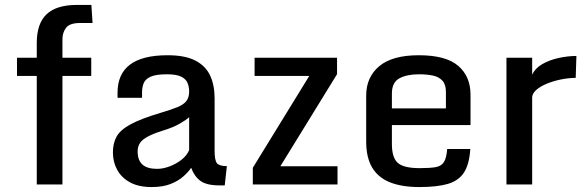

<svg xmlns="http://www.w3.org/2000/svg" viewBox="-20 -757 2407 788"><path d="M130.9 -445.3H49.8V-520H130.9V-580.6Q130.9 -660.2 171.1 -698.5Q211.4 -736.8 295.9 -736.8H355L359.9 -662.6H308.6Q266.1 -662.6 251.2 -643.1Q236.3 -623.5 236.3 -596.2V-520H354.5V-445.3H236.3V0H130.9Z M602.5 10.7Q549.3 10.7 514.2 -8.3Q479 -27.3 461.2 -59.6Q443.4 -91.8 443.4 -131.3Q443.4 -169.4 458.7 -196.8Q474.1 -224.1 515.9 -246.8Q557.6 -269.5 637.7 -293.5Q680.2 -306.2 706.1 -316.4Q731.9 -326.7 744.1 -341.3Q756.3 -356 756.3 -380.9Q756.3 -401.9 749 -418Q741.7 -434.1 722.2 -443.1Q702.6 -452.1 665 -452.1Q619.6 -452.1 597.9 -442.1Q576.2 -432.1 569.6 -415.3Q563 -398.4 563 -377.9V-355.5H462.4V-376.5Q462.4 -453.1 513.4 -491.7Q564.5 -530.3 668 -530.3Q739.7 -530.3 782 -508.3Q824.2 -486.3 842.5 -446.8Q860.8 -407.2 860.8 -353.5V-137.2Q860.8 -98.1 870.8 -86.7Q880.9 -75.2 911.1 -75.2L902.3 3.9H880.9Q828.1 3.9 802.7 -14.6Q777.3 -33.2 764.6 -68.4Q752.4 -50.3 731.4 -32Q710.4 -13.7 679 -1.5Q647.5 10.7 602.5 10.7ZM625 -64Q648.9 -64 675.8 -74Q702.6 -84 724.9 -101.3Q747.1 -118.7 756.3 -141.1V-275.9Q744.6 -265.1 717.3 -249.3Q689.9 -233.4 646 -220.2Q591.3 -203.1 568.1 -184.6Q544.9 -166 544.9 -135.7Q544.9 -99.1 564.7 -81.5Q584.5 -64 625 -64Z M1017.6 -68.4 1260.7 -463.9 1271.5 -445.3H1024.9V-520H1363.3V-452.6L1118.7 -55.2L1107.9 -74.7H1365.2V0H1017.6Z M1482.9 -176.3V-364.7Q1482.9 -440.4 1536.6 -485.4Q1590.3 -530.3 1698.7 -530.3Q1810.1 -530.3 1860.6 -486.8Q1911.1 -443.4 1911.1 -368.2V-243.7H1588.4V-166.5Q1588.4 -109.4 1613 -88.1Q1637.7 -66.9 1702.6 -66.9Q1744.1 -66.9 1767.8 -71Q1791.5 -75.2 1802 -92Q1812.5 -108.9 1815.4 -145.5H1910.2Q1906.2 -83 1884.5 -49.3Q1862.8 -15.6 1818.6 -2.4Q1774.4 10.7 1701.7 10.7Q1628.9 10.7 1580.3 -8.8Q1531.7 -28.3 1507.3 -69.6Q1482.9 -110.8 1482.9 -176.3ZM1810.1 -312V-379.9Q1810.1 -410.2 1795.9 -425.8Q1781.7 -441.4 1757.1 -446.8Q1732.4 -452.1 1699.7 -452.1Q1649.9 -452.1 1619.1 -435.5Q1588.4 -418.9 1588.4 -373V-312Z M2058.6 -520H2164.1V-450.2Q2175.8 -476.6 2205.3 -493.7Q2234.9 -510.7 2272.5 -519Q2310.1 -527.3 2345.7 -527.3L2342.8 -437.5Q2312 -437 2281.2 -430.7Q2250.5 -424.3 2224.4 -413.6Q2198.2 -402.8 2181.9 -388.7Q2165.5 -374.5 2164.1 -358.9V0H2058.6Z"/></svg>

Font: Monda Medium
Style: Regular
Weight: 500
Designer: Vernon Adams
Foundry: Vernon Adams
Version: Version 2.200